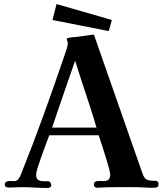

<svg xmlns="http://www.w3.org/2000/svg" viewBox="-20 -929 814 951"><path d="M458 -297Q443 -349 424 -407Q405 -465 386 -522Q367 -579 352 -628Q335 -579 315 -522Q295 -465 275.5 -407Q256 -349 238 -297ZM765 -16Q765 -6 759 -2.5Q753 1 743 1Q717 1 691 -0.5Q665 -2 639 -2Q600 -2 559 -2Q518 -2 478 0Q474 0 470 0.5Q466 1 462 1Q455 1 450 -3Q445 -7 445 -14Q445 -27 454 -30Q463 -33 474.5 -32.5Q486 -32 494 -32Q526 -32 526 -64Q526 -73 519.5 -97Q513 -121 503.5 -151.5Q494 -182 484.5 -211Q475 -240 469 -259H224Q217 -241 206.5 -212.5Q196 -184 185 -153.5Q174 -123 166.5 -98.5Q159 -74 159 -64Q159 -45 168.5 -38.5Q178 -32 192 -31.5Q206 -31 220 -31Q226 -31 230 -24Q234 -17 234 -12Q234 -5 228.5 -1.5Q223 2 217 2Q185 2 152 0Q119 -2 87 -2Q71 -2 55 -1Q39 0 22 0Q15 0 9.5 -3.5Q4 -7 4 -14Q4 -26 12.5 -29.5Q21 -33 32.5 -32.5Q44 -32 51 -32Q63 -32 70.5 -41.5Q78 -51 82 -61Q141 -208 195 -357Q249 -506 300 -656Q304 -667 310 -686Q316 -705 316 -715Q316 -721 313.5 -725.5Q311 -730 311 -735Q311 -741 319 -741Q328 -744 338 -744.5Q348 -745 358 -746Q380 -749 401.5 -752Q423 -755 445 -758L686 -69Q695 -43 710 -38Q725 -33 738 -34Q749 -34 757 -32Q765 -30 765 -16ZM534 -830 519 -775 240 -830 260 -909Z"/></svg>

Font: Kaisei Tokumin ExtraBold
Style: Regular
Weight: 800
Designer: Font-Kai, 金井和夫
Foundry: KAZUO KANAI
Version: Version 5.003